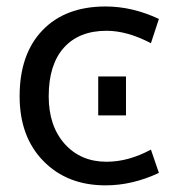

<svg xmlns="http://www.w3.org/2000/svg" viewBox="-20 -555 561 587"><path d="M441.4 -422.9Q369.1 -460.9 305.7 -460.9Q221.7 -460.9 175.3 -409.2Q128.9 -357.4 128.9 -260.7Q128.9 -169.9 177.7 -115.2Q226.6 -60.5 305.7 -60.5Q373 -60.5 441.4 -97.7L465.8 -26.4Q384.8 11.7 302.7 11.7Q185.5 11.7 112.8 -62.5Q40 -136.7 40 -260.7Q40 -389.6 109.9 -462.4Q179.7 -535.2 302.7 -535.2Q384.8 -535.2 465.8 -497.1ZM280.3 -202.1V-321.3H365.2V-202.1Z"/></svg>

Font: irohakakuC Regular
Style: Regular
Weight: 400
Designer: [Source Han Sans]
Ryoko NISHIZUKA Ë•øÂ°öÊ∂ºÂ≠ê (kana & ideographs); Paul D. Hunt (Latin, Greek & Cyrillic); Wenlong ZHAN
Version: Version 1.001.20160904